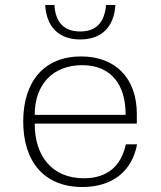

<svg xmlns="http://www.w3.org/2000/svg" viewBox="-20 -738 643 769"><path d="M73 -251C73 -93 155 11 310 11C430 11 509 -52 529 -160H484C465 -72 409 -24 316 -24C191 -24 119 -110 119 -243H528V-282C528 -423 444 -512 305 -512C156 -512 73 -411 73 -251ZM119 -278C119 -402 194 -477 309 -477C428 -477 484 -395 483 -278ZM301 -612C237 -612 202 -648 198 -718H161C166 -630 216 -580 301 -580C387 -580 437 -630 442 -718H405C398 -646 364 -612 301 -612Z"/></svg>

Font: Perun ExtraLight
Style: Regular
Weight: 200
Foundry: Copyright (c) Stefan Peev, Context Ltd, 2016
Version: Version 1.089